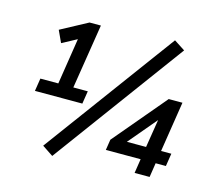

<svg xmlns="http://www.w3.org/2000/svg" viewBox="-107 -859 1115 1013"><g transform="rotate(15 450.5 -352.5)"><path d="M83 -282 94 -352H192L236 -634H287L151 -561L121 -626L268 -705H330L274 -352H353L342 -282ZM260 26 200 -14 728 -731 788 -692ZM703 0 715 -78H525L534 -136L776 -423H851L808 -148H864L853 -78H797L785 0ZM726 -148 756 -335H779L606 -130L605 -148Z"/></g></svg>

Font: Nunito Sans 12pt SemiBold
Style: Italic
Weight: 600
Italic angle: -9°
Designer: Vernon Adams
Foundry: Vernon Adams
Version: Version 3.101;gftools[0.9.27]